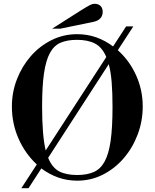

<svg xmlns="http://www.w3.org/2000/svg" viewBox="-20 -944 819 1017"><path d="M43 -380Q43 -456 70 -525Q97 -594 143.5 -647Q190 -700 253 -731.5Q316 -763 389 -763Q443 -763 490.5 -746Q538 -729 579 -698L648 -804H686L604 -678Q665 -624 700.5 -546Q736 -468 736 -380Q736 -302 709 -231Q682 -160 635 -105.5Q588 -51 525 -19Q462 13 389 13Q335 13 287.5 -4Q240 -21 199 -52L131 53H93L175 -73Q114 -129 78.5 -209Q43 -289 43 -380ZM576 -378Q576 -453 571.5 -508.5Q567 -564 556 -604L235 -108Q257 -55 294 -36Q331 -17 389 -17Q440 -17 476 -32.5Q512 -48 534 -88Q556 -128 566 -198Q576 -268 576 -378ZM203 -380Q203 -226 222 -147L543 -642Q521 -694 483 -713.5Q445 -733 388 -733Q337 -733 301.5 -718Q266 -703 244.5 -663.5Q223 -624 213 -555.5Q203 -487 203 -380ZM256 -792 407 -888Q425 -899 436.5 -906Q448 -913 456 -917Q464 -921 469.5 -922.5Q475 -924 480 -924Q501 -924 512.5 -912.5Q524 -901 524 -881Q524 -861 511.5 -847Q499 -833 474 -828L299 -792Z"/></svg>

Font: Libre Bodoni
Style: Regular
Weight: 400
Designer: Pablo Impallari, Rodrigo Fuenzalida
Foundry: Pablo Impallari, Rodrigo Fuenzalida
Version: Version 1.001; ttfautohint (v1.5.65-e2d9)